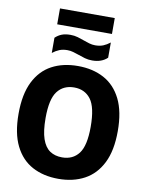

<svg xmlns="http://www.w3.org/2000/svg" viewBox="-114 -1185 967 1274"><g transform="rotate(10 369.0 -548.0)"><path d="M369 10Q269 10 193.8 -30.2Q118.5 -70.5 76.8 -154.5Q35 -238.5 35 -370Q35 -501.5 76.8 -585.5Q118.5 -669.5 193.5 -709.8Q268.5 -750 369 -750Q469.5 -750 544.8 -709.5Q620 -669 661.8 -585Q703.5 -501 703.5 -370Q703.5 -239 661.5 -155Q619.5 -71 544.2 -30.5Q469 10 369 10ZM369 -134.5Q441.5 -134.5 481.5 -187Q521.5 -239.5 521.5 -366.5Q521.5 -498.5 481.2 -552Q441 -605.5 369 -605.5Q297 -605.5 256.8 -553.2Q216.5 -501 216.5 -373.5Q216.5 -285 234.5 -232.8Q252.5 -180.5 286.5 -157.5Q320.5 -134.5 369 -134.5ZM454 -802.5Q427.5 -802.5 404.5 -809Q381.5 -815.5 360 -823.5Q341 -830 321.5 -835.8Q302 -841.5 281.5 -841.5Q251 -841.5 228 -832.2Q205 -823 182 -805V-907.5Q202 -926.5 226 -935.8Q250 -945 284 -945Q310.5 -945 333.5 -938.2Q356.5 -931.5 378 -923.5Q397 -916.5 416.5 -910.8Q436 -905 456.5 -905Q487 -905 510 -914.2Q533 -923.5 556 -941.5V-839Q518 -802.5 454 -802.5ZM184.5 -998.5V-1105.5H553.5V-998.5Z"/></g></svg>

Font: Encode Sans Semi Condensed ExtraBold
Style: Regular
Weight: 800
Width: 4
Designer: Multiple Designers
Foundry: Impallari Type
Version: Version 3.000; ttfautohint (v1.8.3) -l 8 -r 50 -G 200 -x 14 